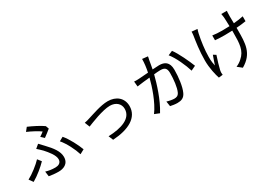

<svg xmlns="http://www.w3.org/2000/svg" viewBox="30 -1758 3939 2783"><g transform="rotate(-30 2000.0 -366.5)"><path d="M554 -499C591 -526 646 -568 670 -589L651 -641C592 -684 482 -739 407 -771L360 -712C435 -680 527 -631 572 -597C557 -584 530 -564 503 -547ZM324 9C368 17 421 24 485 24C557 24 656 -5 656 -125C656 -216 591 -303 498 -400C475 -425 450 -452 426 -476L365 -425C393 -401 422 -373 445 -350C499 -290 572 -203 572 -134C572 -70 518 -52 473 -52C409 -52 364 -60 313 -75ZM957 -77C925 -164 853 -306 784 -386L717 -349C786 -269 854 -133 883 -37ZM300 -289C244 -228 128 -137 46 -95L94 -29C191 -85 289 -168 347 -229Z M1197 -318C1229 -330 1299 -360 1376 -385C1453 -410 1539 -433 1600 -433C1701 -433 1767 -372 1767 -288C1767 -124 1579 -67 1365 -59L1397 18C1664 2 1848 -96 1848 -287C1848 -423 1746 -506 1606 -506C1489 -506 1328 -446 1256 -425C1225 -414 1193 -406 1164 -401Z M2346 -787C2346 -719 2336 -644 2321 -572C2261 -567 2203 -562 2170 -561C2139 -560 2123 -559 2118 -559C2106 -559 2094 -560 2082 -561L2090 -474C2162 -485 2232 -492 2304 -499C2272 -368 2197 -143 2096 -8L2178 25C2283 -144 2349 -363 2386 -507C2429 -511 2468 -514 2492 -514C2555 -514 2596 -498 2596 -408C2596 -301 2582 -172 2550 -105C2529 -62 2500 -54 2463 -54C2436 -54 2382 -63 2342 -76L2355 8C2386 15 2434 23 2471 23C2536 23 2585 7 2616 -60C2656 -143 2674 -299 2674 -417C2674 -550 2601 -585 2513 -585C2489 -585 2449 -582 2402 -579C2413 -632 2422 -690 2427 -719C2428 -726 2429 -732 2432 -741L2435 -755C2436 -763 2438 -770 2439 -777ZM2706 -640C2776 -557 2853 -383 2883 -281L2961 -318C2926 -409 2842 -591 2780 -672Z M3918 -593C3871 -582 3817 -575 3757 -570C3756 -634 3755 -670 3755 -685C3755 -700 3755 -712 3756 -719C3757 -742 3756 -760 3759 -777H3666C3669 -762 3672 -741 3675 -718C3678 -693 3678 -629 3681 -565C3639 -563 3597 -562 3556 -562C3503 -562 3440 -566 3397 -573V-493C3440 -488 3510 -486 3557 -486C3599 -486 3641 -487 3683 -489V-460C3683 -270 3678 -156 3572 -66C3547 -41 3506 -17 3475 -4L3548 54C3758 -68 3758 -233 3758 -459V-493C3818 -497 3873 -503 3918 -511ZM3165 -771C3165 -754 3164 -728 3160 -705C3147 -623 3123 -470 3123 -310C3123 -186 3154 -55 3175 4L3243 -4L3240 -38C3240 -51 3242 -65 3245 -82C3256 -131 3285 -231 3309 -300L3265 -327C3246 -278 3228 -220 3213 -177C3194 -258 3197 -315 3197 -334C3197 -441 3217 -589 3241 -698C3246 -717 3252 -743 3259 -762Z"/></g></svg>

Font: Spoqa Han Sans Neo Regular
Style: Regular
Weight: 400
Designer: [Spoqa Han Sans Neo] Dong-huui Kim  Younghwa Kang  Yujin Lee  [Noto Sans] Ryoko NISHIZUKA  (kana & ideographs); Paul D. 
Foundry: Spoqa (http://www.spoqa-han-sans.com)
Version: Version 1.000